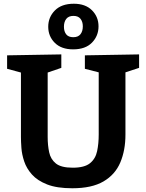

<svg xmlns="http://www.w3.org/2000/svg" viewBox="-20 -995 782 1027"><path d="M434 -699 724 -704V-632L651 -608V-275Q651 -191 623.5 -126Q596 -61 533.5 -24.5Q471 12 367 12Q284 12 232 -8.5Q180 -29 151 -61.5Q122 -94 109.5 -131.5Q97 -169 94.5 -203.5Q92 -238 92 -262V-607L18 -627V-699L308 -704V-632L235 -607V-262Q235 -218 243 -180.5Q251 -143 279 -120.5Q307 -98 369 -98Q432 -98 461.5 -122Q491 -146 499.5 -186.5Q508 -227 508 -275V-608L434 -627ZM371 -731Q308 -731 273 -766Q238 -801 238 -852Q238 -903 273.5 -939Q309 -975 375 -975Q437 -975 472 -940Q507 -905 507 -854Q507 -803 472 -767Q437 -731 371 -731ZM372 -796Q398 -796 410.5 -812Q423 -828 423 -854Q423 -879 410.5 -894.5Q398 -910 373 -910Q347 -910 334.5 -894Q322 -878 322 -852Q322 -827 334 -811.5Q346 -796 372 -796Z"/></svg>

Font: Bitter
Style: Bold
Weight: 700
Designer: Sol Matas, and Bitter project Authors
Foundry: Sol Matas
Version: Version 2.001